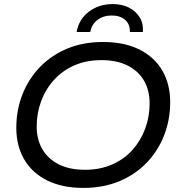

<svg xmlns="http://www.w3.org/2000/svg" viewBox="-20 -914 880 942"><path d="M389 8Q285 8 211 -29Q137 -66 98.5 -132.5Q60 -199 60 -287Q60 -374 90 -450.5Q120 -527 176 -585Q232 -643 310 -675.5Q388 -708 485 -708Q590 -708 664 -671Q738 -634 776.5 -567.5Q815 -501 815 -413Q815 -326 785 -249.5Q755 -173 699 -115Q643 -57 564.5 -24.5Q486 8 389 8ZM398 -81Q470 -81 529 -106.5Q588 -132 629 -177.5Q670 -223 692 -282Q714 -341 714 -407Q714 -470 687 -517.5Q660 -565 607 -592Q554 -619 477 -619Q404 -619 345.5 -593.5Q287 -568 245.5 -522.5Q204 -477 182 -418Q160 -359 160 -293Q160 -230 187.5 -182.5Q215 -135 267.5 -108Q320 -81 398 -81ZM356 -757Q367 -820 416.5 -857Q466 -894 533 -894Q578 -894 612 -877Q646 -860 665 -829.5Q684 -799 681 -757H617Q619 -794 594.5 -816Q570 -838 528 -838Q487 -838 458 -816Q429 -794 423 -757Z"/></svg>

Font: Montserrat Thin Medium
Style: Italic
Weight: 500
Italic angle: -11.3°
Version: Version 9.000